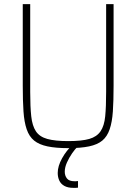

<svg xmlns="http://www.w3.org/2000/svg" viewBox="-20 -708 659 928"><path d="M310 8Q250 8 209.5 -0.5Q169 -9 145 -28.5Q121 -48 109 -83Q97 -118 93.5 -169.5Q90 -221 90 -294V-688H126V-264Q126 -192 131 -146Q136 -100 153.5 -73.5Q171 -47 208.5 -36.5Q246 -26 310 -26Q375 -26 411.5 -36.5Q448 -47 466 -73.5Q484 -100 488.5 -146Q493 -192 493 -264V-688H529V-294Q529 -221 525.5 -169.5Q522 -118 510 -83Q498 -48 474.5 -28.5Q451 -9 410.5 -0.5Q370 8 310 8ZM335 200Q308 200 291 190.5Q274 181 266.5 164.5Q259 148 259 128Q259 95 280 57Q301 19 333 -10L356 0Q343 12 328.5 33Q314 54 303.5 77.5Q293 101 293 122Q293 141 303.5 154.5Q314 168 340 168Q343 168 346.5 168Q350 168 357 167V199Q350 200 346 200Q342 200 335 200Z"/></svg>

Font: Saira SemiCondensed Thin
Style: Regular
Weight: 250
Width: 4
Designer: Hector Gatti with collaboration of the Omnibus-Type team
Foundry: Omnibus-Type
Version: Version 1.101